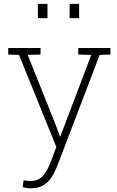

<svg xmlns="http://www.w3.org/2000/svg" viewBox="-20 -782 620 1015"><path d="M141.1 213.4Q131.3 213.4 118.7 211.4Q106 209.5 99.6 207.5L105 170.9Q110.8 172.4 122.6 173.6Q134.3 174.8 140.1 174.8Q181.6 174.8 205.6 149.2Q229.5 123.5 248 74.2L277.8 -4.9L80.6 -491.7L23.4 -493.7V-528.3H194.3V-493.7L126.5 -491.7L275.9 -118.2L296.4 -61.5H299.3L462.4 -491.7L393.6 -493.7V-528.3H564V-493.7L506.8 -491.7L286.1 86.4Q272 123.5 254.2 152.3Q236.3 181.2 209.5 197.3Q182.6 213.4 141.1 213.4ZM348.1 -686V-761.7H398.4V-686ZM180.2 -686V-761.7H231V-686Z"/></svg>

Font: Roboto Slab ExtraLight
Style: Regular
Weight: 250
Designer: Google
Version: Version 2.000; ttfautohint (v1.8.1.43-b0c9)